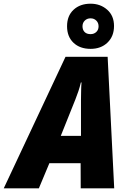

<svg xmlns="http://www.w3.org/2000/svg" viewBox="-79 -1024 703 1044"><path d="M-58.6 0 277.3 -715.3H506.3L542 0H359.9L359.4 -136.7H189.5L132.3 0ZM251.5 -285.2H361.3V-480.5Q361.8 -504.4 362.1 -527.8Q362.3 -551.3 364.3 -575.7H360.8Q355 -551.3 347.7 -529.3Q340.3 -507.3 331.1 -483.9ZM413.6 -758.3Q355.5 -758.3 320.6 -791.5Q285.6 -824.7 285.6 -881.3Q285.6 -938 321 -970.9Q356.4 -1003.9 413.6 -1003.9Q466.8 -1003.9 503.9 -971.2Q541 -938.5 541 -882.8Q541 -826.7 505.6 -792.5Q470.2 -758.3 413.6 -758.3ZM413.6 -838.4Q432.1 -838.4 444.6 -850.1Q457 -861.8 457 -880.9Q457 -899.9 444.6 -912.1Q432.1 -924.3 413.6 -924.3Q394.5 -924.3 382.1 -912.1Q369.6 -899.9 369.6 -880.9Q369.6 -861.8 380.9 -850.1Q392.1 -838.4 413.6 -838.4Z"/></svg>

Font: Open Sans SemiCondensed ExtraBold
Style: Italic
Weight: 800
Width: 4
Italic angle: -12°
Designer: Monotype Design Team
Foundry: Monotype Imaging Inc.
Version: Version 3.003